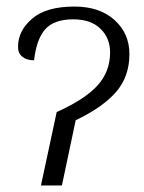

<svg xmlns="http://www.w3.org/2000/svg" viewBox="-20 -566 439 586"><path d="M153 -224Q238 -262 277 -304.5Q316 -347 316 -406Q316 -450 286.5 -478.5Q257 -507 204 -507Q144 -507 117.5 -476Q91 -445 84 -382Q62 -382 48.5 -392.5Q35 -403 35 -423Q35 -472 78 -509Q121 -546 207 -546Q284 -546 329.5 -505Q375 -464 375 -401Q375 -332 334 -285Q293 -238 211 -199L169 0H105Z"/></svg>

Font: Noto Serif Light
Style: Italic
Weight: 300
Italic angle: -12°
Designer: Monotype Design Team
Foundry: Monotype Imaging Inc.
Version: Version 2.013